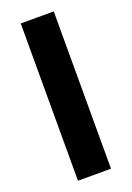

<svg xmlns="http://www.w3.org/2000/svg" viewBox="-137 -752 550 803"><g transform="rotate(-20 138.0 -350.0)"><path d="M65 0V-700H212V0Z"/></g></svg>

Font: Source Sans 3
Style: Bold
Weight: 700
Designer: Paul D. Hunt
Foundry: Adobe
Version: Version 3.052;hotconv 1.1.0;makeotfexe 2.6.0